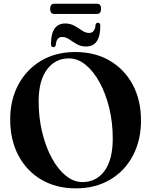

<svg xmlns="http://www.w3.org/2000/svg" viewBox="-20 -992 808 1026"><path d="M382 -714Q488 -714 567 -667.5Q646 -621 689.8 -538.5Q733.5 -456 733.5 -348.5Q733.5 -242 690 -160Q646.5 -78 568.2 -31.8Q490 14.5 385.5 14.5Q280 14.5 201 -32Q122 -78.5 78.2 -161.5Q34.5 -244.5 34.5 -353.5Q34.5 -458.5 78.2 -540Q122 -621.5 200.2 -667.8Q278.5 -714 382 -714ZM582.5 -251.5Q582.5 -337.5 563.8 -414.8Q545 -492 512.2 -551.8Q479.5 -611.5 437.5 -645.8Q395.5 -680 348 -680Q275 -680 230.8 -620.2Q186.5 -560.5 186.5 -450.5Q186.5 -364 205.2 -286Q224 -208 256.5 -148Q289 -88 331.2 -53.5Q373.5 -19 420.5 -19Q494.5 -19 538.5 -78.8Q582.5 -138.5 582.5 -251.5ZM439.5 -743.5Q412 -743.5 390.2 -756.2Q368.5 -769 350 -781.8Q331.5 -794.5 312.5 -794.5Q281.5 -794.5 278 -751Q275.5 -740 265.5 -740Q252.5 -740 252.5 -756.5Q252.5 -866.5 329 -866.5Q356.5 -866.5 378.2 -854Q400 -841.5 418.5 -828.8Q437 -816 456 -816Q487.5 -816 490.5 -859Q493 -870.5 503.5 -870.5Q516 -870.5 516 -853.5Q516 -743.5 439.5 -743.5ZM248 -944.5Q248 -972 270 -972H498Q520 -972 520 -945Q520 -917.5 498 -917.5H270Q248 -917.5 248 -944.5Z"/></svg>

Font: Fraunces 72pt S000 SemiBold
Style: Regular
Weight: 600
Version: Version 1.000; ttfautohint (v1.8.3)